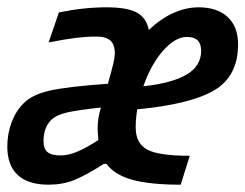

<svg xmlns="http://www.w3.org/2000/svg" viewBox="-36 -500 671 525"><path d="M339 -201Q336 -178 335.5 -169Q335 -160 335 -152Q335 -108 366.5 -91Q398 -74 483 -74L458 5Q374 5 325.5 -8.5Q277 -22 255 -52H248Q198 -20 166.5 -7.5Q135 5 97 5Q41 5 12.5 -21.5Q-16 -48 -16 -99Q-16 -134 -4.5 -165Q7 -196 28 -217Q51 -241 99 -252Q147 -263 259 -271Q270 -309 274 -327Q278 -345 278 -354Q278 -378 266 -389Q254 -400 227 -400Q201 -400 172 -396.5Q143 -393 97 -384L125 -466Q159 -473 191.5 -476.5Q224 -480 255 -480Q311 -480 337.5 -466Q364 -452 371 -418Q402 -448 437 -464Q472 -480 507 -480Q558 -480 586.5 -453.5Q615 -427 615 -379Q615 -292 550.5 -253.5Q486 -215 339 -201ZM514 -361Q514 -380 504.5 -389.5Q495 -399 475 -399Q443 -399 410 -361.5Q377 -324 356 -264Q436 -273 475 -296.5Q514 -320 514 -361ZM83 -114Q83 -93 94 -84Q105 -75 130 -75Q150 -75 173.5 -84.5Q197 -94 233 -117Q232 -128 231.5 -135.5Q231 -143 231 -150Q231 -162 233 -176Q235 -190 240 -206Q176 -199 147.5 -192.5Q119 -186 104 -172Q93 -161 88 -146.5Q83 -132 83 -114Z"/></svg>

Font: Intel One Mono Medium
Style: Italic
Weight: 500
Italic angle: -16°
Monospace: yes
Designer: Fred Shallcrass
Foundry: Frere-Jones Type LLC
Version: Version 1.400;hotconv 1.1.0;makeotfexe 2.6.0;FJTRelease1.4